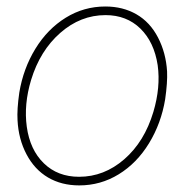

<svg xmlns="http://www.w3.org/2000/svg" viewBox="-20 -558 579 588"><path d="M39.1 -274.4Q51.3 -348.1 88.4 -408.7Q125.5 -469.2 181.2 -503.7Q236.8 -538.1 302.7 -538.1Q356.4 -538.1 397.9 -514.2Q439.5 -490.2 463.9 -443.1Q488.3 -396 491.7 -338.9Q493.2 -305.7 485.8 -253.9Q473.6 -180.2 436.3 -119.1Q398.9 -58.1 343.5 -24.2Q288.1 9.8 222.7 9.8Q168.5 9.8 127.2 -14.4Q85.9 -38.6 61.3 -85.2Q36.6 -131.8 33.7 -189.9Q31.7 -222.7 39.1 -274.4ZM62 -169.9Q71.8 -99.1 114.3 -57.9Q156.7 -16.6 222.2 -16.6Q298.8 -16.6 360.6 -70.3Q422.4 -124 449.7 -215.3Q472.2 -291 462.9 -358.4Q452.1 -429.2 409.9 -470.5Q367.7 -511.7 303.2 -511.7Q226.6 -511.7 164.6 -457.3Q102.5 -402.8 75.2 -313Q52.7 -238.3 62 -169.9Z"/></svg>

Font: TypoPRO Roboto
Style: Italic
Weight: 250
Italic angle: -12°
Designer: Google
Version: Version 2.136; 2016